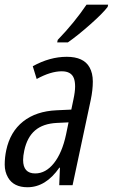

<svg xmlns="http://www.w3.org/2000/svg" viewBox="-41 -786 479 815"><path d="M418 -766.1 416 -756.8Q396 -730 342.8 -682.9Q289.6 -635.7 247.1 -606H201.7L204.1 -616.7Q274.4 -689.5 326.2 -766.1ZM114.7 -450.7 98.1 -504.9Q170.4 -544.9 242.2 -544.9Q314 -544.9 338.9 -500.5Q353 -475.6 353 -439.7Q353 -403.8 344.2 -361.8L267.1 0H210.4L213.4 -74.2H210.9Q153.3 8.8 75.7 8.8Q17.1 8.8 -6.8 -32.2Q-21 -56.6 -21 -87.2Q-21 -117.7 -14.6 -147.9Q2 -226.6 57.1 -270.3Q112.3 -314 199.2 -317.9L261.7 -320.8L270.5 -362.8Q277.8 -396.5 277.8 -418.5Q277.8 -440.4 272.5 -454.1Q261.2 -483.4 221.2 -483.4Q174.3 -483.4 114.7 -450.7ZM57.1 -106.9Q57.1 -49.8 108.4 -49.8Q153.3 -49.8 188 -93.5Q222.7 -137.2 239.3 -214.8L250 -266.6Q234.4 -266.1 199.7 -264.2Q141.6 -261.2 107.9 -232.4Q74.2 -203.6 62 -147Q57.1 -124 57.1 -106.9Z"/></svg>

Font: Open Sans Hebrew Condensed
Style: Italic
Weight: 400
Width: 3
Italic angle: -12°
Foundry: Ascender Corporation, Yanek Iontef
Version: Version 2.001;PS 002.001;hotconv 1.0.70;makeotf.lib2.5.58329